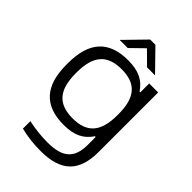

<svg xmlns="http://www.w3.org/2000/svg" viewBox="-258 -781 1088 1088"><g transform="rotate(45 286.5 -237.0)"><path d="M521 -23V-500H449V-429H443C408 -481 360 -509 272 -509C116 -509 42 -424 42 -257V-243C42 -76 116 9 272 9C360 9 408 -19 443 -71H449V-8C449 97 400 144 278 144C230 144 172 138 124 127V187C176 200 231 206 284 206C451 206 521 131 521 -23ZM114 -246V-254C114 -385 165 -447 282 -447C399 -447 449 -385 449 -254V-246C449 -115 399 -53 282 -53C165 -53 114 -115 114 -246ZM156 -556H221L299 -632L376 -556H440L319 -680H277Z"/></g></svg>

Font: LT Wave Alt Light
Style: Regular
Weight: 300
Designer: Daniel Lyons
Version: Version 2.5 (Glyphs App)